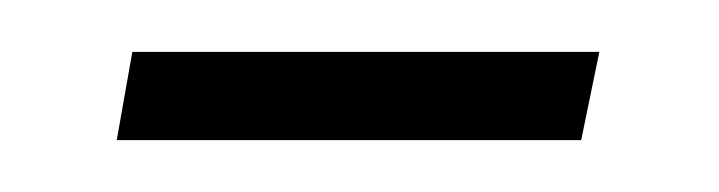

<svg xmlns="http://www.w3.org/2000/svg" viewBox="-20 -305 277 74"><path d="M25 -251 31 -285H211L204 -251Z"/></svg>

Font: Georama SemiCondensed ExtraLight
Style: Italic
Weight: 200
Width: 4
Italic angle: -9°
Designer: Jean-Baptiste Levee
Foundry: Production Type
Version: Version 1.000